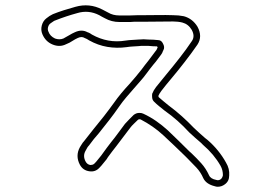

<svg xmlns="http://www.w3.org/2000/svg" viewBox="-20 -715 1040 733"><path d="M811 -2Q808 -2 805.5 -2.5Q803 -3 800 -4Q767 -12 756 -35Q746 -58 729.5 -75.5Q713 -93 695 -111L686 -120Q665 -140 644.5 -160Q624 -180 603 -199Q565 -234 517 -259Q510 -261 506 -257Q498 -249 490.5 -242Q483 -235 477 -227Q464 -210 450.5 -192Q437 -174 424 -157Q416 -147 408 -136.5Q400 -126 392 -115L387 -107Q380 -99 373.5 -90.5Q367 -82 359 -74Q344 -58 322 -61Q297 -64 285 -86Q267 -120 285 -153Q289 -159 292.5 -165Q296 -171 300 -175Q309 -187 318.5 -198.5Q328 -210 337 -222Q357 -246 376.5 -271Q396 -296 414 -321Q428 -341 443 -359Q458 -377 473 -393Q498 -421 520 -449Q527 -458 533.5 -467Q540 -476 547 -484Q554 -493 560.5 -502Q567 -511 574 -520Q576 -522 577.5 -524.5Q579 -527 580 -530L582 -535Q582 -535 579 -538Q572 -538 563.5 -538.5Q555 -539 545 -540H529Q525 -540 520 -540Q515 -540 510 -539Q498 -538 486.5 -537.5Q475 -537 463 -535Q426 -530 390 -536Q354 -542 320 -561Q316 -563 312 -566Q310 -567 307.5 -568Q305 -569 303 -570Q292 -577 277 -570Q272 -568 267 -565Q262 -562 257 -559Q247 -552 232 -546Q208 -534 181 -545Q154 -556 142 -584Q135 -600 139.5 -617.5Q144 -635 157 -645Q169 -655 182 -661Q202 -669 224 -676Q246 -683 268 -689Q321 -704 370 -679Q376 -676 381.5 -673Q387 -670 393 -667Q411 -656 436 -656H476Q484 -656 491.5 -656.5Q499 -657 506 -657H527Q556 -657 584.5 -657.5Q613 -658 641 -657Q652 -657 662 -656Q672 -655 682 -653Q715 -644 734 -613Q754 -576 734 -545Q712 -513 684 -477Q672 -461 659.5 -446Q647 -431 634 -415Q624 -403 614.5 -391.5Q605 -380 596 -368Q592 -363 589.5 -358.5Q587 -354 585 -350Q585 -349 585 -347Q585 -345 586 -344Q594 -337 603.5 -329Q613 -321 623 -313Q650 -293 674 -271.5Q698 -250 720 -227Q730 -217 741 -207.5Q752 -198 763 -188L772 -181Q816 -143 843 -94Q857 -71 855 -45Q855 -23 838 -11Q826 -2 811 -2ZM512 -284Q521 -284 527 -281Q553 -269 576 -253Q599 -237 620 -218Q641 -198 662 -177.5Q683 -157 703 -137L712 -129Q731 -111 748.5 -91.5Q766 -72 778 -46Q784 -32 806 -28Q815 -25 823 -31Q829 -36 831 -46Q831 -66 822 -82Q797 -126 755 -162L747 -170Q736 -179 724.5 -189.5Q713 -200 702 -210Q681 -233 658 -253.5Q635 -274 608 -293Q598 -301 587.5 -309.5Q577 -318 568 -327Q562 -333 561 -341.5Q560 -350 561 -357Q566 -370 576 -383Q586 -395 595.5 -407Q605 -419 615 -431Q628 -446 640 -461.5Q652 -477 665 -493Q691 -526 713 -559Q725 -577 712 -601Q699 -623 676 -629Q668 -631 659 -632Q650 -633 641 -633Q613 -633 584.5 -632.5Q556 -632 528 -632H506Q499 -632 492 -632Q485 -632 477 -631H436Q406 -631 381 -645Q375 -648 369.5 -651Q364 -654 359 -657Q318 -678 275 -665Q253 -659 232 -652Q211 -645 191 -637Q187 -636 182.5 -632.5Q178 -629 173 -626Q166 -621 163.5 -611.5Q161 -602 165 -594Q171 -577 190 -568Q207 -562 222 -568Q233 -574 245 -581Q250 -584 255.5 -587Q261 -590 266 -592Q292 -604 314 -592Q317 -591 319.5 -590Q322 -589 325 -587Q327 -585 331 -583Q392 -549 459 -560Q472 -562 484 -562.5Q496 -563 508 -564Q513 -564 518.5 -564.5Q524 -565 528 -565H529L546 -564Q556 -564 565 -563.5Q574 -563 583 -562Q596 -562 602 -549Q610 -535 604 -524L602 -520Q601 -516 599 -512.5Q597 -509 594 -505Q587 -496 580.5 -487Q574 -478 566 -469Q559 -461 552.5 -452Q546 -443 539 -434Q528 -419 515.5 -405Q503 -391 491 -377Q477 -361 462 -343.5Q447 -326 434 -307Q416 -281 396.5 -256Q377 -231 357 -206Q338 -185 320 -160Q316 -156 313 -151Q310 -146 307 -140Q295 -120 307 -98Q313 -87 325 -85Q328 -85 332.5 -86Q337 -87 341 -91Q348 -98 354 -106Q360 -114 367 -122L372 -129Q380 -140 388 -151Q396 -162 404 -172Q418 -189 431 -207Q444 -225 457 -242Q465 -251 473.5 -259.5Q482 -268 490 -276Q500 -284 512 -284Z"/></svg>

Font: Shizuru
Style: Regular
Weight: 400
Version: Version 1.000